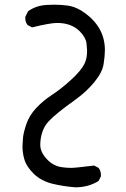

<svg xmlns="http://www.w3.org/2000/svg" viewBox="-20 -806 540 820"><path d="M302 -6Q250 -10 203 -21.5Q156 -33 124 -64Q92 -95 83 -129Q76 -155 76 -182Q76 -192 78 -215.5Q80 -239 92.5 -276Q105 -313 134.5 -344.5Q164 -376 203 -401.5Q242 -427 284.5 -466Q327 -505 341 -534Q352 -557 352 -589Q352 -596 349.5 -620.5Q347 -645 321 -672Q285 -708 224 -708Q194 -708 117 -689L98 -699Q88 -711 88 -728V-734L100 -758Q135 -783 181 -785L210 -786Q238 -786 267 -782.5Q296 -779 325 -762Q428 -698 428 -592Q428 -568 422.5 -532.5Q417 -497 383.5 -456Q350 -415 303.5 -381.5Q257 -348 231 -327Q205 -306 187.5 -287.5Q170 -269 161 -242.5Q152 -216 152 -187Q152 -157 179.5 -127Q207 -97 244 -92Q264 -89 284 -89Q301 -89 382 -99L401 -89Q411 -76 411 -59V-53L401 -33Q357 -6 302 -6Z"/></svg>

Font: Xiaolai Mono SC
Style: Regular
Weight: 400
Monospace: yes
Designer: LXGW / Nozomi Seto
Version: Version 3.113;September 30, 2024